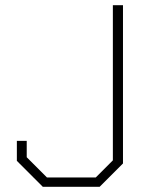

<svg xmlns="http://www.w3.org/2000/svg" viewBox="-20 -720 579 740"><path d="M45 -100V-177H83V-114L161 -36H349L415 -102V-700H454V-90L364 0H145Z"/></svg>

Font: Chakra Petch ExtraLight
Style: Regular
Weight: 275
Designer: Katatrad Aksorn Co.,Ltd.
Foundry: Cadson Demak Co.,Ltd.
Version: Version 1.000; ttfautohint (v1.6)